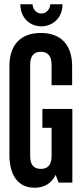

<svg xmlns="http://www.w3.org/2000/svg" viewBox="-20 -867 386 897"><path d="M215 -847C212 -818 193 -804 173 -804C154 -804 134 -818 132 -847H75C76 -778 124 -744 173 -744C222 -744 272 -779 272 -847ZM317 -469V-558C317 -657 265 -713 171 -713C76 -713 24 -657 24 -558V-144C24 -46 66 10 141 10C188 10 221 -11 240 -50L254 -14H318V-358H178V-270H221V-138C221 -94 201 -78 171 -78C140 -78 121 -94 121 -138V-564C121 -608 140 -625 171 -625C201 -625 221 -608 221 -564V-469Z"/></svg>

Font: Modon Arabic
Style: Bold
Weight: 700
Designer: Ahmedzaza
Foundry: Ahmedzaza
Version: Version 2.010